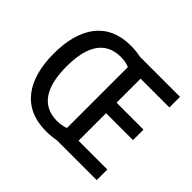

<svg xmlns="http://www.w3.org/2000/svg" viewBox="-164 -939 1164 1164"><g transform="rotate(45 417.5 -357.5)"><path d="M351 -723C152 -723 55 -582 55 -359C55 -135 152 8 354 8C384 8 415 5 441 0H782V-91H535V-327H766V-417H535V-623H782V-714H438C413 -720 382 -723 351 -723ZM357 -632C385 -632 411 -627 431 -618V-96C411 -88 385 -83 357 -83C222 -84 165 -188 165 -358C165 -527 221 -631 357 -632Z"/></g></svg>

Font: Noto Sans Lao Looped SemiCondensed Medium
Style: Regular
Weight: 500
Width: 4
Designer: Mark Frömberg, Ben Mitchell
Foundry: The Fontpad Ltd
Version: Version 1.002